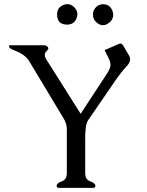

<svg xmlns="http://www.w3.org/2000/svg" viewBox="-20 -903 707 923"><path d="M287.6 -330.6 117.2 -614.3Q106 -630.9 79.6 -647Q65.9 -654.3 53.5 -658.9Q41 -663.6 33.2 -668.5Q27.8 -671.4 24.9 -675.3Q22.9 -678.2 22.9 -680.7V-682.6Q23.4 -685.5 27.8 -685.5H193.4Q198.2 -685.5 202.6 -682.6Q208 -679.2 210.9 -675.3Q212.4 -672.9 212.4 -670.4Q212.4 -667 209 -663.1Q205.6 -658.7 200.7 -653.6Q195.8 -648.4 195.3 -641.1V-638.7Q195.3 -627.9 203.1 -616.7L367.7 -356L494.1 -548.8Q508.3 -570.3 510.7 -585.9Q511.2 -588.4 511.2 -590.8Q511.2 -605.5 499.5 -628.9L482.9 -662.1L552.7 -692.4Q556.2 -693.8 559.1 -693.8Q565.4 -693.8 570.8 -686L600.1 -636.7Q605.5 -627.4 605.5 -618.2Q605.5 -601.6 588.9 -584.5Q563 -557.1 533.7 -514.6L403.8 -325.2Q395 -312 392.3 -288.1Q389.6 -264.2 389.6 -242.7V-71.3Q389.6 -39.6 414.1 -31Q438.5 -22.5 438.5 -10.3Q438.5 0 428.2 0H262.7Q252.4 0 252.4 -10.3Q252.4 -22.5 276.9 -31Q301.3 -39.6 301.3 -71.3V-279.8Q301.3 -308.1 287.6 -330.6ZM426.8 -834Q426.8 -853 440.9 -867.9Q455.1 -882.8 475.1 -882.8Q507.3 -882.8 520 -852.5Q524.4 -841.3 524.4 -831.1Q524.4 -813.5 510.3 -798.8Q492.7 -781.7 475.1 -781.7Q457.5 -781.7 440.4 -798.8Q426.8 -812.5 426.8 -834ZM254.4 -834Q254.4 -866.2 284.2 -878.9Q294.4 -883.3 303.7 -883.3Q321.8 -883.3 336.9 -868.2Q352.1 -853 352.1 -835Q352.1 -825.2 348.1 -814.9Q335.4 -784.7 302.7 -784.7Q254.4 -784.7 254.4 -834Z"/></svg>

Font: Caudex
Style: Regular
Weight: 400
Version: Version 1.01